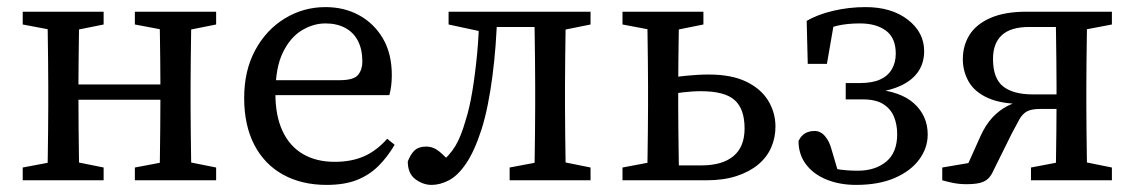

<svg xmlns="http://www.w3.org/2000/svg" viewBox="-20 -508 3197 541"><path d="M113 0Q114 -23 114.5 -60Q115 -97 115.5 -137.5Q116 -178 116 -210V-265Q116 -297 115.5 -337.5Q115 -378 114.5 -415.5Q114 -453 113 -475H204Q203 -453 202.5 -415.5Q202 -378 201.5 -337.5Q201 -297 201 -265V-235Q201 -191 201.5 -145Q202 -99 202.5 -61Q203 -23 204 0ZM429 0Q430 -23 430.5 -61Q431 -99 431.5 -145Q432 -191 432 -235V-265Q432 -297 431.5 -337.5Q431 -378 430.5 -415.5Q430 -453 429 -475H520Q519 -453 518.5 -415.5Q518 -378 517.5 -337.5Q517 -297 517 -265V-210Q517 -178 517.5 -137.5Q518 -97 518.5 -60Q519 -23 520 0ZM44 0V-36L150 -56H173L272 -36V0ZM44 -439V-475H272V-439L173 -419H150ZM360 0V-36L466 -56H489L589 -36V0ZM360 -439V-475H589V-439L489 -419H466ZM158 -227V-270H474V-227Z M900 13Q830 13 777.5 -16Q725 -45 696.5 -100Q668 -155 668 -232Q668 -309 699 -366.5Q730 -424 782.5 -456Q835 -488 897 -488Q950 -488 992 -465Q1034 -442 1059 -399.5Q1084 -357 1084 -296Q1084 -279 1082 -264.5Q1080 -250 1077 -240H707V-282H936Q977 -282 989 -297Q1001 -312 1001 -334Q1001 -369 988.5 -393Q976 -417 952.5 -429.5Q929 -442 897 -442Q863 -442 830.5 -422.5Q798 -403 777 -360Q756 -317 756 -244Q756 -182 776 -139Q796 -96 833.5 -74Q871 -52 923 -52Q970 -52 1005.5 -67.5Q1041 -83 1071 -117L1092 -100Q1072 -66 1046.5 -40.5Q1021 -15 986 -1Q951 13 900 13Z M1196 13Q1172 13 1150.5 -3Q1129 -19 1129 -53Q1137 -74 1148.5 -84.5Q1160 -95 1181 -95Q1201 -95 1218 -81Q1235 -67 1253 -46V-32H1218V-46Q1247 -70 1263 -96.5Q1279 -123 1292 -169Q1303 -203 1311 -251.5Q1319 -300 1324.5 -357.5Q1330 -415 1330 -475H1381Q1380 -427 1376.5 -381Q1373 -335 1367.5 -293Q1362 -251 1354.5 -213.5Q1347 -176 1337 -144Q1317 -82 1293.5 -47.5Q1270 -13 1245 0Q1220 13 1196 13ZM1244 -439V-475H1350V-419H1337ZM1350 -432V-475H1530V-432ZM1416 0V-36L1522 -56H1545L1644 -36V0ZM1485 0Q1486 -23 1486.5 -60Q1487 -97 1487.5 -137.5Q1488 -178 1488 -210V-265Q1488 -297 1487.5 -337.5Q1487 -378 1486.5 -415.5Q1486 -453 1485 -475H1575Q1574 -453 1573.5 -415.5Q1573 -378 1572.5 -337.5Q1572 -297 1572 -265V-210Q1572 -178 1572.5 -137.5Q1573 -97 1573.5 -60Q1574 -23 1575 0ZM1530 -419V-475H1644V-439L1545 -419Z M1849 0V-42H1957Q2015 -42 2046.5 -68Q2078 -94 2078 -146Q2078 -201 2050 -226Q2022 -251 1955 -251Q1930 -251 1901.5 -247.5Q1873 -244 1848 -238V-284Q1878 -291 1912.5 -294.5Q1947 -298 1977 -298Q2041 -298 2082.5 -278Q2124 -258 2144.5 -224.5Q2165 -191 2165 -151Q2165 -120 2153 -92.5Q2141 -65 2116.5 -44.5Q2092 -24 2055.5 -12Q2019 0 1970 0ZM1803 0Q1804 -23 1804.5 -60Q1805 -97 1805.5 -137.5Q1806 -178 1806 -210V-265Q1806 -297 1805.5 -337.5Q1805 -378 1804.5 -415.5Q1804 -453 1803 -475H1894Q1893 -453 1892.5 -415Q1892 -377 1891.5 -336Q1891 -295 1891 -263V-210Q1891 -178 1891.5 -137.5Q1892 -97 1892.5 -60Q1893 -23 1894 0ZM1734 -439V-475H1962V-439L1863 -419H1840ZM1734 0V-36L1840 -56H1848V0Z M2392 13Q2346 13 2309 -2Q2272 -17 2251 -45Q2230 -73 2230 -111Q2235 -121 2241.5 -127Q2248 -133 2256.5 -136Q2265 -139 2275 -139Q2292 -139 2304.5 -124.5Q2317 -110 2323 -87L2346 -9L2283 -47Q2308 -37 2335.5 -32Q2363 -27 2397 -27Q2446 -27 2477 -52.5Q2508 -78 2508 -130Q2508 -157 2499 -179Q2490 -201 2469 -214.5Q2448 -228 2410 -228H2363V-274H2403Q2438 -274 2460 -284Q2482 -294 2493 -313Q2504 -332 2504 -357Q2504 -401 2476.5 -421.5Q2449 -442 2403 -442Q2367 -442 2339 -435.5Q2311 -429 2291 -415L2331 -449L2310 -328H2256L2253 -449Q2283 -467 2327.5 -477.5Q2372 -488 2419 -488Q2492 -488 2538 -452.5Q2584 -417 2584 -364Q2584 -332 2568.5 -308Q2553 -284 2522 -268.5Q2491 -253 2444 -247L2441 -257Q2479 -254 2507.5 -244Q2536 -234 2555 -217Q2574 -200 2584 -178Q2594 -156 2594 -129Q2594 -91 2570 -58.5Q2546 -26 2501 -6.5Q2456 13 2392 13Z M2872 -475H3113V-439L3008 -419L2999 -432H2880Q2828 -432 2803 -409Q2778 -386 2778 -342Q2778 -287 2806.5 -264.5Q2835 -242 2890 -242H2999V-201H2911Q2886 -201 2873.5 -194Q2861 -187 2852.5 -172Q2844 -157 2831 -132L2779 -27Q2773 -13 2764 -4.5Q2755 4 2740.5 7.5Q2726 11 2703 11Q2682 11 2663.5 7Q2645 3 2635 0V-36L2741 -54L2695 -18L2743 -125Q2757 -156 2776.5 -177Q2796 -198 2820 -210Q2844 -222 2869 -226L2863 -215Q2801 -215 2763.5 -232Q2726 -249 2709.5 -278Q2693 -307 2693 -341Q2693 -380 2712 -410Q2731 -440 2771 -457.5Q2811 -475 2872 -475ZM2954 0Q2955 -23 2955.5 -60Q2956 -97 2956.5 -137.5Q2957 -178 2957 -210V-265Q2957 -297 2956.5 -337.5Q2956 -378 2955.5 -415.5Q2955 -453 2954 -475H3044Q3043 -453 3042.5 -415.5Q3042 -378 3041.5 -337.5Q3041 -297 3041 -265V-210Q3041 -178 3041.5 -137.5Q3042 -97 3042.5 -60Q3043 -23 3044 0ZM2885 0V-36L2990 -56H3014L3113 -36V0Z"/></svg>

Font: Source Serif 4 Variable
Style: Regular
Weight: 400
Designer: Frank Grießhammer
Foundry: Adobe
Version: Version 4.005;hotconv 1.1.0;makeotfexe 2.6.0